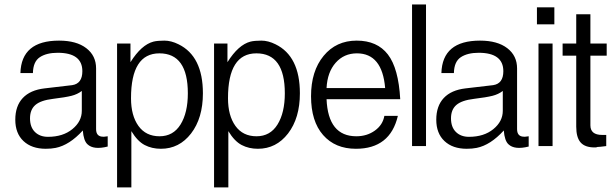

<svg xmlns="http://www.w3.org/2000/svg" viewBox="-20 -645 2674 840"><path d="M337.9 -247.1Q318.8 -232.4 292.7 -225.8Q266.6 -219.2 212.4 -212.6Q158.2 -206.1 134.8 -185.8Q111.3 -165.5 111.3 -127.2Q111.3 -88.9 132.8 -67.6Q154.3 -46.4 189.9 -46.4Q255.4 -46.4 296.6 -80.1Q337.9 -113.8 337.9 -160.2ZM451.2 -3.9Q389.6 11.7 362.8 -13.7Q345.7 -29.3 342.3 -74.2Q284.2 -10.3 223.6 2Q204.1 5.9 180.2 5.9Q118.7 5.9 82.8 -27.8Q46.9 -61.5 46.9 -121.3Q46.9 -181.2 79.6 -216.1Q112.3 -251 174.8 -258.3L295.9 -272.5Q340.3 -279.3 340.3 -333.5Q340.3 -414.1 232.4 -414.1Q183.6 -414.1 154.3 -394.8Q125 -375.5 124 -325.2H69.3Q73.2 -467.3 238.3 -467.3Q314.5 -467.3 357.4 -434.3Q400.4 -401.4 400.4 -345.7V-80.1Q400.4 -46.9 431.2 -46.9Q431.2 -46.9 436 -46.9Q440.9 -46.9 451.2 -48.8Z M553.2 -215.3Q553.2 -139.2 585.7 -94Q618.2 -48.8 678 -48.8Q737.8 -48.8 769.8 -100.3Q801.8 -151.9 801.8 -236.8Q801.8 -411.6 677.5 -411.6Q553.2 -411.6 553.2 -215.3ZM684.1 5.9Q644.5 5.9 613 -10.5Q581.5 -26.9 554.7 -71.3V174.8H492.2V-454.6H550.8V-373Q598.6 -449.2 651.4 -462.9Q668.9 -467.3 699 -467.3Q729 -467.3 761.2 -451.2Q867.7 -398.9 867.7 -236.8Q867.7 -128.4 815.9 -61Q764.2 5.9 684.1 5.9Z M977.5 -215.3Q977.5 -139.2 1010 -94Q1042.5 -48.8 1102.3 -48.8Q1162.1 -48.8 1194.1 -100.3Q1226.1 -151.9 1226.1 -236.8Q1226.1 -411.6 1101.8 -411.6Q977.5 -411.6 977.5 -215.3ZM1108.4 5.9Q1068.8 5.9 1037.4 -10.5Q1005.9 -26.9 979 -71.3V174.8H916.5V-454.6H975.1V-373Q1022.9 -449.2 1075.7 -462.9Q1093.3 -467.3 1123.3 -467.3Q1153.3 -467.3 1185.5 -451.2Q1292 -398.9 1292 -236.8Q1292 -128.4 1240.2 -61Q1188.5 5.9 1108.4 5.9Z M1665 -259.8Q1652.3 -411.6 1541.5 -411.6Q1484.9 -411.6 1448.5 -370.4Q1412.1 -329.1 1408.7 -259.8ZM1720.7 -138.2Q1687 5.9 1537.1 5.9Q1446.3 5.9 1393.6 -54.2Q1340.8 -114.3 1340.8 -224.1Q1340.8 -334 1395.8 -400.6Q1450.7 -467.3 1540.5 -467.3Q1630.4 -467.3 1677 -406.7Q1723.6 -346.2 1731 -210.9H1408.7Q1415.5 -48.8 1539.1 -48.8Q1585.4 -48.8 1620.1 -73.7Q1654.8 -98.6 1661.6 -138.2Z M1782.7 -5.9V-625.5H1843.8V-5.9Z M2179.7 -247.1Q2160.6 -232.4 2134.5 -225.8Q2108.4 -219.2 2054.2 -212.6Q2000 -206.1 1976.6 -185.8Q1953.1 -165.5 1953.1 -127.2Q1953.1 -88.9 1974.6 -67.6Q1996.1 -46.4 2031.7 -46.4Q2097.2 -46.4 2138.4 -80.1Q2179.7 -113.8 2179.7 -160.2ZM2293 -3.9Q2231.4 11.7 2204.6 -13.7Q2187.5 -29.3 2184.1 -74.2Q2126 -10.3 2065.4 2Q2045.9 5.9 2022 5.9Q1960.4 5.9 1924.6 -27.8Q1888.7 -61.5 1888.7 -121.3Q1888.7 -181.2 1921.4 -216.1Q1954.1 -251 2016.6 -258.3L2137.7 -272.5Q2182.1 -279.3 2182.1 -333.5Q2182.1 -414.1 2074.2 -414.1Q2025.4 -414.1 1996.1 -394.8Q1966.8 -375.5 1965.8 -325.2H1911.1Q1915 -467.3 2080.1 -467.3Q2156.2 -467.3 2199.2 -434.3Q2242.2 -401.4 2242.2 -345.7V-80.1Q2242.2 -46.9 2272.9 -46.9Q2272.9 -46.9 2277.8 -46.9Q2282.7 -46.9 2293 -48.8Z M2335.9 -5.9V-454.6H2397.5V-5.9ZM2329.1 -538.6V-612.8H2405.3V-538.6Z M2632.3 -5.9Q2602.5 -2 2593.8 -2Q2587.9 0 2587.4 0Q2587.4 0 2581.1 0Q2539.1 0 2520 -22Q2501 -43.9 2501 -90.8V-401.4H2441.4V-454.6H2501V-582.5H2563V-454.6H2634.3V-401.4H2563V-96.7Q2563 -54.7 2614.3 -54.7H2632.3Z"/></svg>

Font: RIT Meera New
Style: Regular
Weight: 400
Designer: Hussain K H
Foundry: RIT
Version: 1.6.2